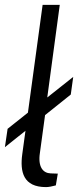

<svg xmlns="http://www.w3.org/2000/svg" viewBox="-23 -762 319 784"><path d="M161 -292 266 -376 276 -448 170 -364 221 -742H151L91 -302L8 -236L-3 -161L81 -228L68 -133C58 -60 72 2 165 2C175 2 191 -1 205 -5L213 -53L184 -54C153 -55 131 -80 140 -138Z"/></svg>

Font: United Sans Light
Style: Italic
Weight: 300
Italic angle: -8°
Designer: Pablo Impallari, Rodrigo Fuenzalida (Modified by Dan O. Williams)
Version: Version 1.000;PS 001.000;hotconv 1.0.88;makeotf.lib2.5.64775